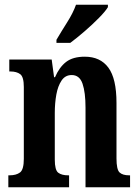

<svg xmlns="http://www.w3.org/2000/svg" viewBox="-20 -786 587 806"><path d="M15 0V-50H20Q48 -50 64 -62Q80 -74 80 -119V-421Q80 -463 65 -474.5Q50 -486 23 -486H19V-536H197L207 -462H211Q229 -504 257.5 -526Q286 -548 336 -548Q401 -548 435 -502Q469 -456 469 -354V-121Q469 -74 482 -62Q495 -50 522 -50H526V0H339V-334Q339 -398 326.5 -434.5Q314 -471 281 -471Q254 -471 238.5 -448Q223 -425 216.5 -389Q210 -353 210 -312V-116Q210 -72 224.5 -61Q239 -50 266 -50H270V0ZM217 -619Q237 -653 262 -692.5Q287 -732 299 -766H433V-756Q423 -739 395.5 -711Q368 -683 335 -654.5Q302 -626 275 -606H217Z"/></svg>

Font: Noto Serif Ethiopic ExtraCondensed
Style: Bold
Weight: 700
Width: 2
Designer: Monotype Design Team
Foundry: Monotype Imaging Inc.
Version: Version 2.102; ttfautohint (v1.8.4.7-5d5b)